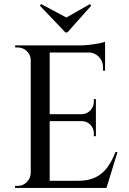

<svg xmlns="http://www.w3.org/2000/svg" viewBox="-20 -923 635 943"><path d="M224 -700V0H131V-700ZM492 -35 500 0H221V-35ZM451 -362V-328H221V-362ZM496 -700V-665H221V-700ZM557 -176 503 0H327L363 -35Q415 -35 450 -52.5Q485 -70 508 -102Q531 -134 547 -176ZM451 -330V-254H441V-267Q441 -292 424 -310Q407 -328 381 -328V-330ZM451 -436V-360H381V-362Q407 -363 424 -381Q441 -399 441 -424V-436ZM496 -668V-576H486V-592Q486 -623 465.5 -644Q445 -665 413 -666V-668ZM496 -718V-689L374 -700Q396 -700 420.5 -703Q445 -706 466 -710Q487 -714 496 -718ZM134 -73V0H54V-10Q54 -10 60.5 -10Q67 -10 67 -10Q93 -10 111.5 -28.5Q130 -47 131 -73ZM134 -627H131Q131 -653 112 -671.5Q93 -690 67 -690Q67 -690 61 -690Q55 -690 55 -690L54 -700H134ZM428 -895 422 -903 306 -837 182 -903 176 -895 301 -764H311Z"/></svg>

Font: Cinzel Medium
Style: Regular
Weight: 500
Designer: Natanael Gama
Version: Version 2.000